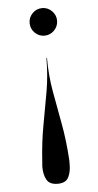

<svg xmlns="http://www.w3.org/2000/svg" viewBox="-55 -564 427 836"><g transform="rotate(-5 159.0 -146.0)"><path d="M104 139Q109.5 51 123.5 -23.2Q137.5 -97.5 149.5 -167.2Q161.5 -237 161.5 -312H164Q164 -237 176.2 -167.2Q188.5 -97.5 202.5 -23.2Q216.5 51 222 139V158Q222 192.5 210 215.2Q198 238 163 238Q127.5 238 115 215.2Q102.5 192.5 102.5 158Q102.5 153.5 103.2 149Q104 144.5 104 139ZM222 -470Q222 -445 204.2 -427.2Q186.5 -409.5 162 -409.5Q137 -409.5 119.5 -427.2Q102 -445 102 -470Q102 -494.5 119.5 -512.2Q137 -530 162 -530Q186.5 -530 204.2 -512.2Q222 -494.5 222 -470Z"/></g></svg>

Font: Bodoni* 72pt
Style: Regular
Weight: 400
Version: Version 2.3